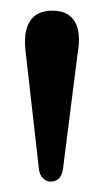

<svg xmlns="http://www.w3.org/2000/svg" viewBox="-20 -797 195 360"><path d="M75 -456.5Q67 -456.5 60.8 -462.5Q54.5 -468.5 53 -480L28.5 -696Q23 -735.5 35.5 -756.2Q48 -777 78 -777Q108 -777 120.2 -756.5Q132.5 -736 125.5 -696.5L98 -479.5Q96 -467.5 90 -462Q84 -456.5 75 -456.5Z"/></svg>

Font: Fraunces 28pt
Style: Regular
Weight: 400
Version: Version 1.000;[b76b70a41]